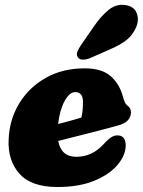

<svg xmlns="http://www.w3.org/2000/svg" viewBox="-20 -755 586 788"><path d="M496 -159.5Q496 -118.5 462.8 -78.8Q429.5 -39 367 -13.2Q304.5 12.5 216 12.5Q107.5 12.5 59.2 -42.8Q11 -98 15.5 -183.5Q19 -265 59 -330.8Q99 -396.5 168 -435.5Q237 -474.5 327.5 -474.5Q398.5 -474.5 435 -441.8Q471.5 -409 485 -356.5Q492 -330 501.5 -323Q517.5 -312.5 517.5 -293.5Q517.5 -276.5 505.5 -262Q493.5 -247.5 461 -239Q431 -230.5 389.2 -219.8Q347.5 -209 302.8 -197.8Q258 -186.5 219 -176.5Q231 -111.5 293 -111.5Q357.5 -111.5 404 -162Q424 -184 438 -192.5Q452 -201 468 -199Q483.5 -197 489.8 -185.2Q496 -173.5 496 -159.5ZM288.5 -377Q265 -377 245 -340Q225 -303 218.5 -246Q244 -252.5 269.2 -259.5Q294.5 -266.5 314 -272.5Q320.5 -298.5 320.5 -336.5Q320.5 -377 288.5 -377ZM365 -646Q395 -690 427.2 -715.5Q459.5 -741 498.5 -733.5Q531.5 -727.5 541.5 -700Q551.5 -672.5 538 -641.5Q525 -612 500.8 -592Q476.5 -572 431.5 -552.5L349.5 -516.5Q334 -510 319.8 -510.2Q305.5 -510.5 299.5 -520Q292.5 -531 298 -544Q303.5 -557 313.5 -571.5Z"/></svg>

Font: Fraunces 72pt S100 Black
Style: Italic
Weight: 900
Italic angle: -16°
Version: Version 1.000; ttfautohint (v1.8.3)